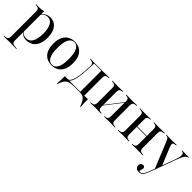

<svg xmlns="http://www.w3.org/2000/svg" viewBox="173 -1379 2523 2523"><g transform="rotate(45 1434.5 -117.5)"><path d="M129 183.9Q100.8 183.9 76.2 184.7Q51.6 185.5 25 186.3V177.4L38.7 175.8Q68.5 173.4 80.6 160.5Q92.7 147.6 92.7 116.9V-206.5H165.3V116.9Q165.3 137.9 170.6 150Q175.8 162.1 188.3 167.7Q200.8 173.4 221.8 175L256.5 177.4V186.3Q235.5 185.5 214.9 185.1Q194.4 184.7 173.4 184.3Q152.4 183.9 129 183.9ZM283.1 -424.2Q333.9 -424.2 369.8 -398.4Q405.6 -372.6 425 -323.8Q444.4 -275 444.4 -206.5Q444.4 -137.9 423 -88.3Q401.6 -38.7 361.7 -12.5Q321.8 13.7 266.1 13.7Q221 13.7 191.9 -8.5Q162.9 -30.6 157.3 -52.4L160.5 -57.3Q166.1 -37.1 189.9 -20.2Q213.7 -3.2 249.2 -3.2Q304.8 -3.2 335.5 -56.5Q366.1 -109.7 366.1 -206.5Q366.1 -300.8 337.1 -352.8Q308.1 -404.8 254.8 -404.8Q218.5 -404.8 193.5 -385.5Q168.5 -366.1 156.5 -336.3L153.2 -341.1Q165.3 -375.8 198.8 -400Q232.3 -424.2 283.1 -424.2ZM92.7 -206.5V-345.2Q92.7 -375.8 81 -388.3Q69.4 -400.8 37.1 -404L25 -405.6V-414.5Q41.9 -413.7 52.8 -413.3Q63.7 -412.9 74.2 -412.9Q100.8 -412.9 124.2 -415.7Q147.6 -418.5 165.3 -424.2V-414.5V-206.5Z M733.9 11.3Q683.1 11.3 641.5 -11.3Q600 -33.9 575.4 -81.9Q550.8 -129.8 550.8 -207.3Q550.8 -284.7 575.4 -333.1Q600 -381.5 641.9 -404Q683.9 -426.6 734.7 -426.6Q786.3 -426.6 827 -404Q867.7 -381.5 892.3 -333.1Q916.9 -284.7 916.9 -207.3Q916.9 -129.8 892.3 -81.9Q867.7 -33.9 826.6 -11.3Q785.5 11.3 733.9 11.3ZM734.7 2.4Q779.8 2.4 809.3 -46Q838.7 -94.4 838.7 -207.3Q838.7 -319.4 809.3 -368.5Q779.8 -417.7 734.7 -417.7Q687.9 -417.7 658.5 -368.5Q629 -319.4 629 -207.3Q629 -94.4 658.5 -46Q687.9 2.4 734.7 2.4Z M1144.4 -2.4Q1090.3 -2.4 1056.9 8.5Q1023.4 19.4 1002.8 47.6Q982.3 75.8 963.7 128.2H954.8Q958.1 91.9 959.7 56.9Q961.3 21.8 959.7 -12.9Q979.8 -12.1 1000.8 -11.7Q1021.8 -11.3 1041.9 -11.3H1144.4H1259.7V-2.4ZM999.2 1.6 1000.8 -8.9Q1019.4 -8.9 1036.3 -20.2Q1053.2 -31.5 1067.3 -65.7Q1081.5 -100 1091.1 -166.5Q1100.8 -233.1 1104.8 -343.5Q1105.6 -375 1093.1 -387.5Q1080.6 -400 1050.8 -402.4L1036.3 -404V-412.9Q1062.9 -412.1 1087.9 -411.3Q1112.9 -410.5 1141.1 -410.5H1140.3H1284.7H1285.5Q1313.7 -410.5 1338.3 -411.3Q1362.9 -412.1 1389.5 -412.9V-404L1375.8 -402.4Q1346 -400 1333.9 -387.5Q1321.8 -375 1321.8 -343.5V-206.5H1249.2V-404L1251.6 -401.6H1111.3L1115.3 -403.2Q1112.9 -272.6 1103.6 -192.3Q1094.4 -112.1 1079 -69.8Q1063.7 -27.4 1043.5 -12.9Q1023.4 1.6 999.2 1.6ZM1249.2 -2.4V-206.5H1321.8V-2.4ZM1249.2 -2.4 1250 -10.5 1306.5 -11.3H1251.6H1307.3Q1327.4 -11.3 1348.4 -11.7Q1369.4 -12.1 1389.5 -12.9Q1388.7 21.8 1389.9 56.9Q1391.1 91.9 1394.4 128.2H1385.5Q1367.7 75.8 1348.8 48Q1329.8 20.2 1306.5 9.3Q1283.1 -1.6 1251.6 -2.4Z M1799.2 -2.4Q1773.4 -2.4 1750.4 -1.6Q1727.4 -0.8 1702.4 0V-8.9L1710.5 -9.7Q1739.5 -12.1 1751.2 -25.4Q1762.9 -38.7 1762.9 -69.4V-206.5H1835.5V-69.4Q1835.5 -38.7 1848 -25.8Q1860.5 -12.9 1890.3 -10.5L1904 -8.9V0Q1877.4 -0.8 1852.8 -1.6Q1828.2 -2.4 1799.2 -2.4ZM1548.4 -2.4Q1519.4 -2.4 1494.8 -1.6Q1470.2 -0.8 1443.5 0V-8.9L1457.3 -10.5Q1487.9 -12.9 1500 -25.8Q1512.1 -38.7 1512.1 -69.4V-343.5Q1512.1 -375 1500 -387.5Q1487.9 -400 1457.3 -402.4L1443.5 -404V-412.9Q1470.2 -412.1 1494.8 -411.3Q1519.4 -410.5 1548.4 -410.5Q1574.2 -410.5 1597.2 -411.3Q1620.2 -412.1 1646 -412.9V-404L1637.1 -403.2Q1608.1 -400.8 1596.4 -387.9Q1584.7 -375 1584.7 -343.5V-69.4Q1584.7 -38.7 1596.4 -25.4Q1608.1 -12.1 1637.1 -9.7L1646 -8.9V0Q1620.2 -0.8 1597.2 -1.6Q1574.2 -2.4 1548.4 -2.4ZM1762.9 -206.5V-343.5Q1762.9 -375 1751.2 -387.9Q1739.5 -400.8 1710.5 -403.2L1702.4 -404V-412.9Q1727.4 -412.1 1750.4 -411.3Q1773.4 -410.5 1799.2 -410.5Q1828.2 -410.5 1852.8 -411.3Q1877.4 -412.1 1904 -412.9V-404L1890.3 -402.4Q1860.5 -400 1848 -387.5Q1835.5 -375 1835.5 -343.5V-206.5ZM1539.5 -31.5 1537.9 -41.1 1800.8 -382.3 1802.4 -372.6Z M2314.5 -2.4Q2288.7 -2.4 2265.7 -1.6Q2242.7 -0.8 2217.7 0V-8.9L2225.8 -9.7Q2254.8 -12.1 2266.5 -25.4Q2278.2 -38.7 2278.2 -69.4V-206.5H2350.8V-69.4Q2350.8 -38.7 2363.3 -25.8Q2375.8 -12.9 2405.6 -10.5L2419.4 -8.9V0Q2392.7 -0.8 2368.1 -1.6Q2343.5 -2.4 2314.5 -2.4ZM2063.7 -2.4Q2034.7 -2.4 2010.1 -1.6Q1985.5 -0.8 1958.9 0V-8.9L1972.6 -10.5Q2003.2 -12.9 2015.3 -25.8Q2027.4 -38.7 2027.4 -69.4V-343.5Q2027.4 -375 2015.3 -387.5Q2003.2 -400 1972.6 -402.4L1958.9 -404V-412.9Q1985.5 -412.1 2010.1 -411.3Q2034.7 -410.5 2063.7 -410.5Q2089.5 -410.5 2112.5 -411.3Q2135.5 -412.1 2161.3 -412.9V-404L2152.4 -403.2Q2123.4 -400.8 2111.7 -387.9Q2100 -375 2100 -343.5V-69.4Q2100 -38.7 2111.7 -25.4Q2123.4 -12.1 2152.4 -9.7L2161.3 -8.9V0Q2135.5 -0.8 2112.5 -1.6Q2089.5 -2.4 2063.7 -2.4ZM2278.2 -206.5V-343.5Q2278.2 -375 2266.5 -387.9Q2254.8 -400.8 2225.8 -403.2L2217.7 -404V-412.9Q2242.7 -412.1 2265.7 -411.3Q2288.7 -410.5 2314.5 -410.5Q2343.5 -410.5 2368.1 -411.3Q2392.7 -412.1 2419.4 -412.9V-404L2405.6 -402.4Q2375.8 -400 2363.3 -387.5Q2350.8 -375 2350.8 -343.5V-206.5ZM2074.2 -209.7V-218.5H2305.6V-209.7Z M2658.1 12.9 2509.7 -351.6Q2501.6 -371 2494.8 -381.5Q2487.9 -391.9 2479.4 -396.8Q2471 -401.6 2458.1 -403.2L2446.8 -404V-412.9Q2463.7 -412.1 2483.1 -411.3Q2502.4 -410.5 2522.6 -410.5H2523.4H2526.6Q2551.6 -410.5 2573 -410.9Q2594.4 -411.3 2611.7 -411.7Q2629 -412.1 2640.3 -412.1V-403.2L2627.4 -401.6Q2594.4 -398.4 2587.5 -385.9Q2580.6 -373.4 2593.5 -333.9L2696 -84.7L2689.5 -75L2758.9 -262.9Q2777.4 -312.1 2781 -341.9Q2784.7 -371.8 2775.8 -386.3Q2766.9 -400.8 2746 -403.2L2739.5 -404V-412.9Q2756.5 -412.1 2776.2 -411.3Q2796 -410.5 2810.5 -410.5Q2829 -410.5 2843.5 -411.3Q2858.1 -412.1 2867.7 -412.9V-404L2860.5 -402.4Q2845.2 -398.4 2831.9 -386.7Q2818.5 -375 2804.4 -348Q2790.3 -321 2771.8 -271L2666.9 12.9ZM2539.5 192.7Q2507.3 192.7 2488.7 176.6Q2470.2 160.5 2470.2 133.9Q2470.2 112.1 2483.1 98.4Q2496 84.7 2516.1 84.7Q2530.6 84.7 2539.1 93.1Q2547.6 101.6 2547.6 115.3Q2547.6 127.4 2544.4 136.7Q2541.1 146 2537.9 153.6Q2534.7 161.3 2534.7 169.4Q2534.7 180.6 2550.8 180.6Q2571.8 180.6 2587.9 164.5Q2604 148.4 2616.9 115.3L2662.1 -1.6L2671 2.4L2626.6 114.5Q2616.1 142.7 2603.6 160.1Q2591.1 177.4 2575.4 185.1Q2559.7 192.7 2539.5 192.7Z"/></g></svg>

Font: Playfair 144pt SemiCondensed Light
Style: Regular
Weight: 300
Width: 4
Designer: Claus Eggers Sørensen
Foundry: Claus Eggers Sørensen
Version: Version 2.203